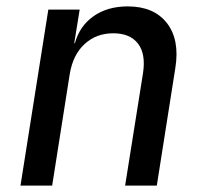

<svg xmlns="http://www.w3.org/2000/svg" viewBox="-20 -580 640 600"><path d="M44 0 131 -550H229L212 -445H214Q229 -499 272.5 -529.5Q316 -560 379 -560Q461 -560 501.5 -508Q542 -456 528 -368L470 0H371L427 -352Q436 -412 411 -444Q386 -476 334 -476Q281 -476 244.5 -442.5Q208 -409 198 -349L143 0Z"/></svg>

Font: JetBrains Mono NL Medium
Style: Italic
Weight: 500
Italic angle: -9°
Monospace: yes
Designer: Philipp Nurullin, Konstantin Bulenkov
Foundry: JetBrains
Version: Version 2.305; ttfautohint (v1.8.4.7-5d5b)